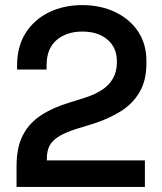

<svg xmlns="http://www.w3.org/2000/svg" viewBox="-20 -734 636 754"><path d="M45 0V-81Q45 -155 69.5 -202.5Q94 -250 140 -280.5Q186 -311 252 -331L316 -351Q355 -364 382 -382Q409 -400 424 -426.5Q439 -453 439 -489V-493Q439 -547 402 -578.5Q365 -610 303 -610Q241 -610 202 -576.5Q163 -543 163 -478V-461H47V-476Q47 -552 81 -605Q115 -658 173 -686Q231 -714 303 -714Q375 -714 432.5 -686.5Q490 -659 522.5 -610Q555 -561 555 -495V-485Q555 -418 528 -372Q501 -326 453.5 -296.5Q406 -267 346 -248L284 -229Q239 -215 212.5 -199Q186 -183 175 -162.5Q164 -142 164 -111V-104H549V0Z"/></svg>

Font: Space Grotesk SemiBold
Style: Regular
Weight: 600
Designer: Florian Karsten
Foundry: Florian Karsten
Version: Version 2.000